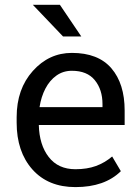

<svg xmlns="http://www.w3.org/2000/svg" viewBox="-20 -754 566 784"><path d="M312 -605H237.5L114 -734.5H224.5ZM288 10Q176.5 10 112.2 -62.2Q48 -134.5 48 -253.5V-275.5Q48 -390.5 114 -464.2Q180 -538 273.5 -538Q381 -538 435 -475Q489 -412 489 -302.5V-243.5H138.5Q140.5 -162.5 179 -112.8Q217.5 -63 288 -63Q335.5 -63 371.8 -76.2Q408 -89.5 438 -115L473.5 -55Q407.5 10 288 10ZM398.5 -316.5V-329Q398.5 -388 367.2 -426.5Q336 -465 273.5 -465Q238 -465 210.5 -445.5Q183 -426 165.5 -392.5Q148 -359 141.5 -316.5Z"/></svg>

Font: Roberto Sans
Style: Regular
Weight: 400
Designer: Google (font) & Cristiano Sobral (main changes)
Version: Version 1.500; ttfautohint (v1.8.4.7-5d5b-dirty)